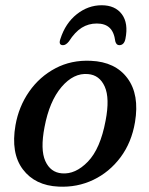

<svg xmlns="http://www.w3.org/2000/svg" viewBox="-20 -700 568 731"><path d="M326 -468.5Q419 -464.5 465.2 -402.2Q511.5 -340 494 -235Q481 -157.5 438.8 -101Q396.5 -44.5 335.2 -15.2Q274 14 203 10.5Q113.5 6.5 67 -55.2Q20.5 -117 39 -223.5Q51.5 -294.5 91 -351.2Q130.5 -408 191 -440Q251.5 -472 326 -468.5ZM215.5 -40Q267 -35.5 314.5 -84.5Q362 -133.5 382 -240.5Q398.5 -326 378.8 -370.2Q359 -414.5 315 -418Q260.5 -423 214.2 -368.8Q168 -314.5 149.5 -216Q133 -130.5 152.5 -87Q172 -43.5 215.5 -40ZM348.5 -610.5Q317 -610.5 291.2 -594.5Q265.5 -578.5 242.5 -542.5Q231 -528 220 -528Q201.5 -528 210 -552Q229 -611.5 272.2 -645.8Q315.5 -680 367 -680Q418.5 -680 444 -645.8Q469.5 -611.5 457.5 -552Q452.5 -528 434 -528Q423 -528 419 -542.5Q414.5 -578 397.2 -594.2Q380 -610.5 348.5 -610.5Z"/></svg>

Font: Fraunces 9pt S050
Style: Italic
Weight: 400
Italic angle: -16°
Version: Version 1.000; ttfautohint (v1.8.3)